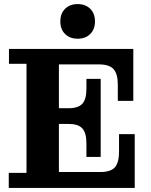

<svg xmlns="http://www.w3.org/2000/svg" viewBox="-20 -922 740 942"><path d="M23 0V-74H110V-609H24V-682H269V0ZM269 0V-78H641V0ZM404 -219Q404 -270 384 -292Q364 -314 316 -314H474V-152H404ZM269 -314V-391H474V-314ZM472 -78Q523 -78 543.5 -101Q564 -124 564 -178V-264H641V-78ZM316 -391Q364 -391 384 -413Q404 -435 404 -486V-535H474V-391ZM269 -606V-682H634V-606ZM558 -506Q558 -560 537 -583Q516 -606 466 -606H634V-427H558ZM361 -732Q323 -732 299.5 -755Q276 -778 276 -817Q276 -856 299.5 -879Q323 -902 361 -902Q399 -902 422.5 -879Q446 -856 446 -817Q446 -778 422.5 -755Q399 -732 361 -732Z"/></svg>

Font: Montagu Slab 144pt SemiBold
Style: Regular
Weight: 600
Version: Version 1.000